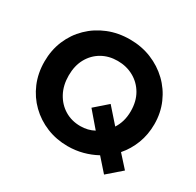

<svg xmlns="http://www.w3.org/2000/svg" viewBox="-164 -897 1154 1133"><g transform="rotate(30 413.0 -331.0)"><path d="M677 52.5 600 -34.5Q557 -11 508.2 2Q459.5 15 406.5 15Q329.5 15 262.8 -12.2Q196 -39.5 145.8 -88.5Q95.5 -137.5 67.2 -204.2Q39 -271 39 -350Q39 -428 67 -494.5Q95 -561 145.8 -610.5Q196.5 -660 264.5 -687.5Q332.5 -715 412.5 -715Q491 -715 558.8 -687.5Q626.5 -660 677.5 -611Q728.5 -562 757.2 -496Q786 -430 786 -353Q786 -282.5 762.5 -221.2Q739 -160 697.5 -112.5L772 -30ZM412.5 -125Q463.5 -125 505 -147.5L415.5 -252L502.5 -328L592.5 -226Q609 -251 618 -282Q627 -313 627 -350Q627 -417 598.5 -466Q570 -515 521.2 -542Q472.5 -569 412.5 -569Q352.5 -569 305.5 -542Q258.5 -515 231.2 -466Q204 -417 204 -350Q204 -283.5 231.2 -232.8Q258.5 -182 305.5 -153.5Q352.5 -125 412.5 -125Z"/></g></svg>

Font: Geologica
Style: Bold
Weight: 700
Designer: Sindre Bremnes, Frode Helland
Foundry: Monokrom Skriftforlag AS
Version: Version 1.010; ttfautohint (v1.8.4.7-5d5b);gftools[0.9.28]